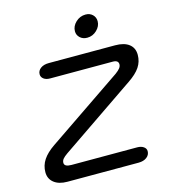

<svg xmlns="http://www.w3.org/2000/svg" viewBox="-131 -1022 990 1125"><g transform="rotate(-15 364.0 -459.5)"><path d="M27 -87Q27 -128 49.5 -162Q72 -196 119 -228L574 -538Q593 -552 601.5 -563Q610 -574 610 -586Q610 -611 576 -611H196Q172 -611 157.5 -622Q143 -633 143 -650Q143 -672 162 -686Q181 -700 212 -700H614Q669 -700 698.5 -677Q728 -654 728 -612Q728 -571 706 -538Q684 -505 635 -472L180 -161Q160 -147 151.5 -136.5Q143 -126 143 -113Q143 -89 186 -89H584Q608 -89 623 -78.5Q638 -68 638 -52Q638 -29 619 -14.5Q600 0 569 0H138Q86 0 56.5 -23.5Q27 -47 27 -87ZM408 -840Q408 -871 433.5 -895Q459 -919 493 -919Q519 -919 535.5 -903Q552 -887 552 -863Q552 -833 527 -809Q502 -785 469 -785Q442 -785 425 -801Q408 -817 408 -840Z"/></g></svg>

Font: Kodchasan SemiBold
Style: Italic
Weight: 600
Italic angle: -10°
Version: Version 1.000; ttfautohint (v1.6)